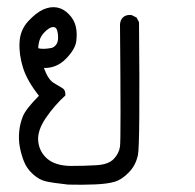

<svg xmlns="http://www.w3.org/2000/svg" viewBox="-20 -325 540 532"><path d="M168.9 186.5Q124 181.6 106 177.2Q87.9 172.9 70.8 157.2Q53.7 141.6 45.9 121.1Q38.1 100.6 34.7 81.1Q31.2 61.5 33.2 39.6Q35.2 17.6 43.5 -2.9Q51.8 -23.4 87.9 -59.6Q54.7 -101.6 43.5 -138.2Q32.2 -174.8 34.2 -208.5Q36.1 -242.2 58.1 -266.1Q80.1 -290 100.1 -298.8Q120.1 -307.6 138.2 -304.2Q156.2 -300.8 170.9 -285.6Q185.5 -270.5 189.9 -252Q194.3 -233.4 191.4 -210.9Q188.5 -188.5 162.6 -162.1Q136.7 -135.7 101.6 -136.7Q113.3 -104.5 128.9 -95.2Q144.5 -85.9 153.3 -80.6Q162.1 -75.2 161.1 -60.5Q130.9 -33.2 106.9 2Q83 37.1 85.9 66.4Q88.9 95.7 110.8 114.7Q132.8 133.8 174.8 134.8Q212.9 134.8 246.6 132.8Q280.3 130.9 294.9 115.7Q309.6 100.6 312.5 81.1Q315.4 61.5 312.5 -257.8Q313.5 -269.5 320.3 -276.4Q329.1 -285.2 344.7 -283.2L358.4 -276.4L365.2 -263.7Q368.2 75.2 362.3 104Q356.4 132.8 336.9 152.8Q317.4 172.9 297.4 178.7Q277.3 184.6 242.7 186Q208 187.5 168.9 186.5ZM124 -192.4Q133.8 -196.3 138.2 -205.6Q142.6 -214.8 140.1 -232.9Q137.7 -251 126.5 -250Q115.2 -249 101.1 -233.4Q86.9 -217.8 85.9 -191.4Q99.6 -187.5 124 -192.4Z"/></svg>

Font: JasonHandwriting4
Style: Regular
Weight: 400
Version: Version 1.01.21